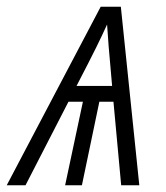

<svg xmlns="http://www.w3.org/2000/svg" viewBox="-65 -552 496 572"><path d="M163 -296Q203 -373 221.5 -410.5Q240 -448 254 -479Q256 -439 269 -296ZM-45 0H11L139 -249H182L129 0H179L231 -249H273L296 0H350L295 -532H235Z"/></svg>

Font: Noto Sans Display SemiCondensed Light
Style: Italic
Weight: 300
Width: 4
Italic angle: -12°
Designer: Monotype Design Team
Foundry: Monotype Imaging Inc.
Version: Version 1.900